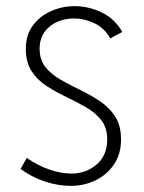

<svg xmlns="http://www.w3.org/2000/svg" viewBox="-20 -597 468 625"><path d="M211 8Q169 8 126.5 -6Q84 -20 47 -47L67 -83Q103 -58 141 -45Q179 -32 213 -32Q260 -32 294.5 -61.5Q329 -91 329 -143Q329 -181 310 -205.5Q291 -230 260.5 -247.5Q230 -265 196.5 -281Q163 -297 132.5 -316.5Q102 -336 83 -365Q64 -394 64 -438Q64 -483 87 -514Q110 -545 146.5 -561Q183 -577 223 -577Q268 -577 311 -556.5Q354 -536 378 -493L339 -472Q320 -506 287 -521.5Q254 -537 220 -537Q192 -537 166.5 -526Q141 -515 125 -493Q109 -471 109 -438Q109 -402 128 -378.5Q147 -355 177.5 -337.5Q208 -320 241.5 -304Q275 -288 305.5 -267.5Q336 -247 355 -217.5Q374 -188 374 -143Q374 -95 350.5 -61Q327 -27 290 -9.5Q253 8 211 8Z"/></svg>

Font: Yaldevi ExtraLight
Style: Regular
Weight: 200
Designer: Sol Matas, Rajitha Manaperi, Kosala Senevirathne
Foundry: Mooniak
Version: Version 1.100